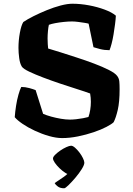

<svg xmlns="http://www.w3.org/2000/svg" viewBox="-20 -740 713 1029"><path d="M313 0Q281 0 242.5 -11Q204 -22 166.5 -39.5Q129 -57 100.5 -76.5Q72 -96 59 -112Q61 -140 66 -172.5Q71 -205 79 -233Q87 -261 94 -274Q115 -274 137 -268Q159 -262 171 -257L211 -130Q229 -122 254.5 -115Q280 -108 306.5 -103.5Q333 -99 355 -99Q369 -99 388 -101Q407 -103 425.5 -106.5Q444 -110 454 -113Q460 -129 463.5 -151Q467 -173 467 -194Q467 -203 466 -216.5Q465 -230 463 -239Q436 -249 393 -262.5Q350 -276 302.5 -292Q255 -308 211.5 -324.5Q168 -341 136.5 -356Q105 -371 97 -383Q87 -399 83 -428Q79 -457 79 -483Q79 -524 86.5 -564.5Q94 -605 105 -622Q127 -637 160 -653.5Q193 -670 231 -685.5Q269 -701 305 -710.5Q341 -720 368 -720Q411 -720 456.5 -711.5Q502 -703 541 -688.5Q580 -674 601 -656Q600 -636 596.5 -609.5Q593 -583 588.5 -555.5Q584 -528 578 -505.5Q572 -483 567 -471Q540 -471 516.5 -477Q493 -483 481 -487L455 -613Q450 -615 434 -617.5Q418 -620 399.5 -622.5Q381 -625 366 -625Q346 -625 322 -622.5Q298 -620 276.5 -616Q255 -612 242 -607Q239 -595 237 -573.5Q235 -552 235 -534Q235 -519 236 -503.5Q237 -488 238 -480Q263 -473 303.5 -460Q344 -447 392 -431.5Q440 -416 485 -399Q530 -382 563.5 -365Q597 -348 608 -333Q618 -320 619.5 -303Q621 -286 621 -262Q621 -193 611 -150.5Q601 -108 589 -85Q579 -75 550.5 -60Q522 -45 482 -31.5Q442 -18 398 -9Q354 0 313 0ZM324 269Q303 269 290.5 260Q278 251 273 241Q296 226 321 208.5Q346 191 361 170L356 196Q345 196 329.5 186Q314 176 299 161.5Q284 147 274 132.5Q264 118 264 109Q264 101 275.5 89.5Q287 78 303 67Q319 56 335.5 48.5Q352 41 361 41Q370 41 382 51.5Q394 62 405.5 77Q417 92 424.5 107.5Q432 123 432 132Q432 144 418 166.5Q404 189 384 212.5Q364 236 347 252.5Q330 269 324 269Z"/></svg>

Font: Texturina 12pt ExtraBold
Style: Regular
Weight: 800
Designer: Guillermo Torres Carreño
Foundry: Omnibus-Type
Version: Version 1.002